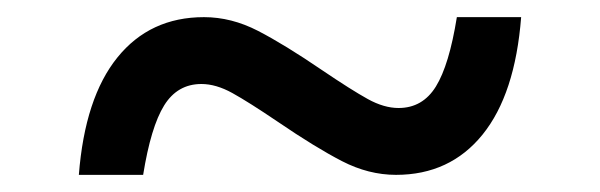

<svg xmlns="http://www.w3.org/2000/svg" viewBox="-20 -450 700 224"><path d="M218 -430Q250 -430 281 -414Q312 -398 356 -368Q390 -345 409 -334.5Q428 -324 445 -324Q473 -324 488.5 -349Q504 -374 513 -430H588Q581 -340 543 -293Q505 -246 442 -246Q410 -246 379 -262Q348 -278 304 -308Q270 -331 251 -341.5Q232 -352 215 -352Q187 -352 171.5 -327Q156 -302 147 -246H72Q79 -336 117 -383Q155 -430 218 -430Z"/></svg>

Font: Application
Style: Regular
Weight: 400
Designer: Wei Huang
Foundry: Wei Huang
Version: Version 0.012